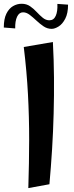

<svg xmlns="http://www.w3.org/2000/svg" viewBox="-42 -979 388 1010"><path d="M107 10.5Q111.2 -123.5 111.4 -243.5Q111.5 -363.5 105.1 -482.9Q98.8 -602.2 83 -731.8L236.2 -758Q241.2 -664.8 242 -570.6Q242.8 -476.5 240.2 -382.1Q237.8 -287.8 232 -194.4Q226.2 -101 218 -9.8ZM38 -829.5 -22 -834.2Q-22 -879.2 -8.5 -906.8Q5 -934.2 26.5 -946.8Q48 -959.2 71.8 -959.2Q97.5 -959.2 116.5 -946Q135.5 -932.8 151.1 -915.8Q166.8 -898.8 183 -885.5Q199.2 -872.2 217.8 -872.2Q240.8 -872.2 251.2 -895.8Q261.8 -919.2 259.8 -958.5L316 -954.5Q316 -908.8 301.2 -880.5Q286.5 -852.2 266.4 -839.8Q246.2 -827.2 229.8 -827.2Q206.8 -827.2 187.1 -840.5Q167.5 -853.8 149.5 -870.8Q131.5 -887.8 114.2 -901Q97 -914.2 79.2 -914.2Q58.8 -914.2 47.9 -891.1Q37 -868 38 -829.5Z"/></svg>

Font: Marhey Light
Style: Regular
Weight: 300
Designer: Nur Syamsi & Bustanul Arifin
Foundry: Namelatype
Version: Version 1.000